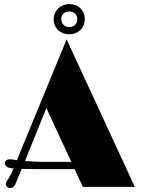

<svg xmlns="http://www.w3.org/2000/svg" viewBox="-20 -915 702 940"><path d="M8.3 -14.6C8.3 -3.9 17.1 5.4 29.3 5.4C43.9 5.4 52.2 -2.4 62.5 -30.8C66.9 -43.5 75.7 -62 86.4 -88.4C115.2 -87.4 153.8 -86.9 208.5 -86.9H345.2L385.7 0H640.1L306.2 -722.2L62.5 -130.4L58.6 -131.3C42.5 -134.3 31.7 -135.3 28.3 -135.3C14.6 -135.3 4.4 -128.4 4.4 -115.2C4.4 -104.5 13.2 -95.2 28.3 -92.8C33.2 -91.8 39.6 -90.8 46.4 -90.3C36.6 -67.4 28.8 -52.7 22.5 -42.5C13.7 -30.3 8.3 -21 8.3 -14.6ZM102.1 -126.5 207 -385.7 329.1 -122.6H186C167.5 -122.6 132.8 -124 102.1 -126.5ZM318.8 -747.1C361.3 -747.1 395 -776.9 395 -821.3C395 -865.2 363.3 -895 319.3 -895C275.9 -895 242.7 -862.3 242.7 -821.3C242.7 -776.4 276.4 -747.1 318.8 -747.1ZM318.8 -782.2C297.9 -782.2 279.8 -799.3 279.8 -821.3C279.8 -842.8 295.9 -858.9 318.8 -858.9C342.3 -858.9 358.4 -842.8 358.4 -821.3C358.4 -797.4 340.8 -782.2 318.8 -782.2Z"/></svg>

Font: Limelight
Style: Regular
Weight: 400
Designer: Nicole Fally
Foundry: Nicole Fally
Version: Version 1.002